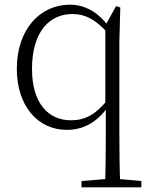

<svg xmlns="http://www.w3.org/2000/svg" viewBox="-20 -542 634 822"><path d="M329 260H585V233L474 223H452L329 233ZM266 14C332 14 392 -14 442 -84H450L440 -114C389 -51 344 -27 284 -27C189 -27 117 -97 117 -247C117 -410 195 -482 290 -482C345 -482 390 -458 441 -401L452 -430H444C395 -497 335 -522 280 -522C151 -522 52 -416 52 -247C52 -91 140 14 266 14ZM430 260H495C492 185 491 109 491 33V-364L495 -510L477 -516L431 -433V-90L433 -82V33C433 109 432 185 430 260Z"/></svg>

Font: Source Han Serif CN VF
Style: Regular
Weight: 250
Designer: Ryoko NISHIZUKA 西塚涼子 (kana & ideographs); Frank Grießhammer (Latin, Greek & Cyrillic); Wenlong ZHANG 张文龙 (bopomofo); San
Foundry: Adobe
Version: Version 2.002;hotconv 1.1.0;makeotfexe 2.6.0